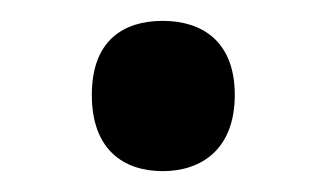

<svg xmlns="http://www.w3.org/2000/svg" viewBox="-20 -150 313 184"><path d="M68 -59C68 -7 98 14 136 14C173 14 205 -7 205 -59C205 -111 173 -130 136 -130C98 -130 68 -111 68 -59Z"/></svg>

Font: Noto Sans Devanagari UI Medium
Style: Regular
Weight: 500
Designer: Jelle Bosma - Monotype Design Team
Foundry: Monotype Imaging Inc.
Version: Version 2.004